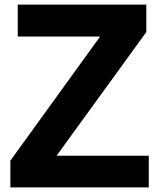

<svg xmlns="http://www.w3.org/2000/svg" viewBox="-20 -820 692 840"><path d="M25.4 -117.2 418 -660.2H57.6V-799.8H620.1V-679.7L227.5 -138.7H630.9V0H25.4Z"/></svg>

Font: Gothic A1 Black
Style: Regular
Weight: 900
Version: Version 2.50